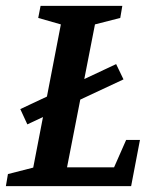

<svg xmlns="http://www.w3.org/2000/svg" viewBox="-33 -633 522 653"><path d="M60 -210 36 -262 362 -415 387 -363ZM-13 0 -6 -41 80 -63 174 -550 97 -572 105 -613H383L376 -572L290 -550L195 -64H355L396 -157H443L413 0Z"/></svg>

Font: Manuale SemiBold
Style: Italic
Weight: 600
Italic angle: -11°
Designer: Eduardo Tunni / Pablo Cosgaya
Foundry: Eduardo Tunni / Pablo Cosgaya
Version: Version 1.002